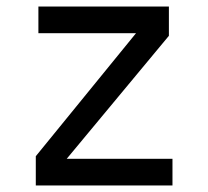

<svg xmlns="http://www.w3.org/2000/svg" viewBox="-20 -570 640 590"><path d="M90 0V-90L398 -468H98V-550H499V-460L185 -82H510V0Z"/></svg>

Font: JetBrainsMonoNL NF
Style: Regular
Weight: 400
Designer: Philipp Nurullin, Konstantin Bulenkov
Foundry: JetBrains
Version: Version 2.304; ttfautohint (v1.8.4.7-5d5b);Nerd Fonts 3.2.1